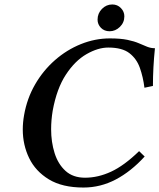

<svg xmlns="http://www.w3.org/2000/svg" viewBox="-20 -830 714 860"><path d="M354 10Q259 10 199 -26.5Q139 -63 110.5 -122Q82 -181 82 -250Q82 -282 88 -315Q101 -389 137 -451.5Q173 -514 226 -560.5Q279 -607 342.5 -632.5Q406 -658 472 -658Q520 -658 551 -651.5Q582 -645 602.5 -636Q623 -627 639.5 -620.5Q656 -614 674 -614Q665 -527 665 -445L627 -437Q621 -485 606.5 -526Q592 -567 559.5 -592Q527 -617 465 -617Q419 -617 367.5 -587.5Q316 -558 275 -495.5Q234 -433 216 -334Q209 -292 209 -251Q209 -194 224.5 -144.5Q240 -95 273.5 -64.5Q307 -34 361 -34Q419 -34 477.5 -61Q536 -88 603 -153L628 -129Q567 -62 498.5 -26Q430 10 354 10ZM417 -742Q417 -770 436.5 -790Q456 -810 483 -810Q506 -810 521.5 -794Q537 -778 537 -757Q537 -729 517 -709.5Q497 -690 471 -690Q447 -690 432 -705.5Q417 -721 417 -742Z"/></svg>

Font: Libertinus Serif SemiBold
Style: Italic
Weight: 600
Italic angle: -11.5°
Designer: Philipp H. Poll, Khaled Hosny
Foundry: Caleb Maclennan
Version: Version 7.051;RELEASE